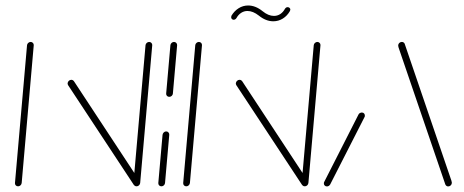

<svg xmlns="http://www.w3.org/2000/svg" viewBox="-20 -669 1664 689"><path d="M44.8 -0.4Q39.6 -0.4 36.5 -3.9Q33.3 -7.4 33.7 -12.2L77 -506.7Q77.4 -511.5 81.3 -515Q85.2 -518.5 90 -518.5Q94.8 -518.5 98.1 -515Q101.5 -511.5 101.1 -506.7L57.8 -12.2Q57 -7 53.3 -3.7Q49.6 -0.4 44.8 -0.4ZM222.6 -370.4Q223.3 -375.6 227.2 -379.1Q231.1 -382.6 235.9 -382.6Q241.1 -382.6 245.2 -377.8L481.1 -19.3L460.7 -4.8L224.4 -363.3Q222.6 -366.3 222.6 -370.4ZM470 -0.4Q464.8 -0.4 461.7 -3.9Q458.5 -7.4 458.9 -12.2L502.2 -506.7Q502.6 -511.5 506.5 -515Q510.4 -518.5 515.2 -518.5Q520 -518.5 523.3 -515Q526.7 -511.5 526.3 -506.7L483 -12.2Q482.2 -7 478.5 -3.7Q474.8 -0.4 470 -0.4Z M559.3 -0.4Q554.1 -0.4 550.9 -3.9Q547.8 -7.4 548.1 -12.2L563.3 -185.2Q564.1 -190.4 567.8 -193.9Q571.5 -197.4 576.3 -197.4Q581.5 -197.4 584.6 -193.7Q587.8 -190 587.4 -185.2L572.2 -12.2Q571.5 -7 567.8 -3.7Q564.1 -0.4 559.3 -0.4ZM587.4 -321.5Q582.6 -321.5 579.3 -324.8Q575.9 -328.1 576.3 -333.3L591.5 -506.7Q591.9 -511.5 595.7 -515Q599.6 -518.5 604.4 -518.5Q609.3 -518.5 612.6 -515Q615.9 -511.5 615.6 -506.7L600.4 -333.3Q600 -328.5 596.3 -325Q592.6 -321.5 587.4 -321.5Z M648.5 -0.4Q643.3 -0.4 640.2 -3.9Q637 -7.4 637.4 -12.2L680.7 -506.7Q681.1 -511.5 685 -515Q688.9 -518.5 693.7 -518.5Q698.5 -518.5 701.9 -515Q705.2 -511.5 704.8 -506.7L661.5 -12.2Q660.7 -7 657 -3.7Q653.3 -0.4 648.5 -0.4ZM826.3 -370.4Q827 -375.6 830.9 -379.1Q834.8 -382.6 839.6 -382.6Q844.8 -382.6 848.9 -377.8L1084.8 -19.3L1064.4 -4.8L828.1 -363.3Q826.3 -366.3 826.3 -370.4ZM1073.7 -0.4Q1068.5 -0.4 1065.4 -3.9Q1062.2 -7.4 1062.6 -12.2L1105.9 -506.7Q1106.3 -511.5 1110.2 -515Q1114.1 -518.5 1118.9 -518.5Q1123.7 -518.5 1127 -515Q1130.4 -511.5 1130 -506.7L1086.7 -12.2Q1085.9 -7 1082.2 -3.7Q1078.5 -0.4 1073.7 -0.4ZM1012.2 -643.3Q1016.3 -643.3 1019.1 -640.7Q1021.9 -638.1 1021.9 -634.1Q1021.9 -633 1020.4 -629.3Q1010.7 -612.2 995 -602.4Q979.3 -592.6 960.7 -592.6Q934.1 -592.6 908.9 -613Q887.8 -629.6 868.1 -629.6Q855.9 -629.6 845.6 -623Q835.2 -616.3 828.5 -604.1Q824.4 -598.1 818.5 -598.1Q814.8 -598.1 812.2 -600.7Q809.6 -603.3 809.6 -607Q809.6 -609.3 810.4 -612.2Q820.4 -629.3 836.1 -639.3Q851.9 -649.3 870.4 -649.3Q897 -649.3 922.2 -628.9Q943 -611.9 963 -611.9Q975.6 -611.9 985.7 -618.5Q995.9 -625.2 1002.6 -637.4Q1006.3 -643.3 1012.2 -643.3Z M1153.3 0Q1148.5 0 1145.4 -3Q1142.2 -5.9 1142.2 -10.7Q1142.2 -14.8 1143.7 -16.7L1266.7 -258.5Q1268.1 -261.5 1271.5 -263.3Q1274.8 -265.2 1278.5 -265.2Q1283.7 -265.2 1286.7 -261.7Q1289.6 -258.1 1289.3 -253.3Q1289.3 -250.7 1288.1 -248.9L1164.8 -7Q1163 -4.1 1160 -2Q1157 0 1153.3 0ZM1601.5 -13.3Q1601.5 -7.8 1597.6 -3.9Q1593.7 0 1588.5 0Q1581.5 0 1578.1 -7L1410.4 -498.1Q1410 -500.7 1409.4 -502.4Q1408.9 -504.1 1408.9 -505.6Q1408.9 -511.1 1412.8 -514.8Q1416.7 -518.5 1421.9 -518.5Q1425.6 -518.5 1428.3 -516.7Q1431.1 -514.8 1432.2 -511.9L1600 -20.4Q1601.5 -15.6 1601.5 -13.3Z"/></svg>

Font: 26F Galaxy Sans Thin
Style: Italic
Weight: 100
Italic angle: -4.99998°
Designer: C₂₉H₂₅N₃O₅
Version: Version 1.200